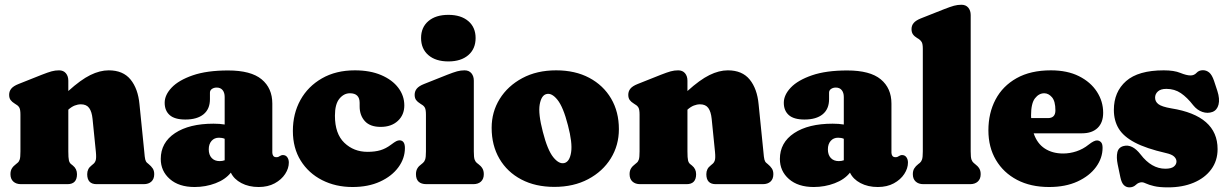

<svg xmlns="http://www.w3.org/2000/svg" viewBox="-20 -775 5174 808"><path d="M267.5 -435.5V-392Q320 -439.5 360.2 -459.2Q400.5 -479 437.5 -479Q498 -479 529.5 -440.2Q561 -401.5 567 -336L587 -138Q589 -113 591.2 -103.8Q593.5 -94.5 599.5 -89.5L605.5 -84.5Q616.5 -75.5 622.8 -66Q629 -56.5 629 -42Q629 -22 617.2 -11Q605.5 0 584.5 0H386.5Q347 0 347 -42Q347 -65 365 -78.5L372 -84.5Q379 -89.5 382.5 -99.5Q386 -109.5 383.5 -135.5L369.5 -274.5Q366.5 -305 355.2 -320.5Q344 -336 320.5 -336Q307.5 -336 294.2 -330.8Q281 -325.5 267.5 -313.5V-138Q267.5 -110.5 270 -100Q272.5 -89.5 279 -84.5L286.5 -78.5Q304 -64.5 304 -42Q304 0 264 0H68.5Q48 0 36 -11Q24 -22 24 -42Q24 -56.5 30 -66.2Q36 -76 47.5 -84.5L53.5 -89.5Q60 -94.5 63 -103.8Q66 -113 66 -138V-292.5Q66 -313.5 61.5 -321.8Q57 -330 48 -335L42 -339Q30.5 -346 24.5 -354.2Q18.5 -362.5 18.5 -376Q18.5 -391 27.5 -402Q36.5 -413 58 -421.5L156 -460.5Q181.5 -470.5 197 -474.8Q212.5 -479 228.5 -479Q247 -479 257.2 -466.8Q267.5 -454.5 267.5 -435.5Z M656.5 -106Q656.5 -175 716.5 -214.8Q776.5 -254.5 878.5 -254.5Q905 -254.5 925.5 -251V-367Q925.5 -385 916.8 -395.8Q908 -406.5 892 -406.5Q880.5 -406.5 872 -400.8Q863.5 -395 863.5 -385V-357.5Q863.5 -316 836.5 -294Q809.5 -272 760 -272Q715 -272 694 -290.8Q673 -309.5 673 -342.5Q673 -375.5 702.5 -406.5Q732 -437.5 791.2 -458Q850.5 -478.5 940 -478.5Q1036 -478.5 1081 -441.2Q1126 -404 1126 -339V-132.5Q1126 -125.5 1129.8 -119.5Q1133.5 -113.5 1143 -113.5Q1148.5 -113.5 1151.8 -115Q1155 -116.5 1158 -118.5Q1160.5 -120 1163.5 -121.2Q1166.5 -122.5 1170.5 -122.5Q1182.5 -122.5 1189 -113.2Q1195.5 -104 1195.5 -91Q1195.5 -66.5 1180 -42.8Q1164.5 -19 1136 -3.5Q1107.5 12 1068.5 12Q1027 12 995.8 -4.5Q964.5 -21 951.5 -48.5Q928.5 -19.5 887 -3.8Q845.5 12 799 12Q733 12 694.8 -21.5Q656.5 -55 656.5 -106ZM858.5 -146.5Q858.5 -123.5 870.8 -110.2Q883 -97 904.5 -97Q915.5 -97 925.5 -100.5V-191Q915 -195.5 901.5 -195.5Q882 -195.5 870.2 -182Q858.5 -168.5 858.5 -146.5Z M1681.5 -331.5Q1681.5 -291.5 1654.2 -266.2Q1627 -241 1582 -241Q1537.5 -241 1515.5 -265.2Q1493.5 -289.5 1493.5 -327V-342Q1493.5 -382.5 1452.5 -382.5Q1427 -382.5 1408.2 -359.5Q1389.5 -336.5 1389.5 -288Q1389.5 -212 1429.2 -174Q1469 -136 1526.5 -136Q1558 -136 1580.8 -142.8Q1603.5 -149.5 1625.5 -166Q1640 -177 1647.5 -180.8Q1655 -184.5 1662 -184.5Q1684 -183.5 1684 -152Q1684 -108.5 1656.5 -71Q1629 -33.5 1579.5 -10.8Q1530 12 1463.5 12Q1392.5 12 1335.5 -17Q1278.5 -46 1245.5 -99Q1212.5 -152 1212.5 -224Q1212.5 -296.5 1244.2 -354Q1276 -411.5 1334.8 -445.2Q1393.5 -479 1473.5 -479Q1537.5 -479 1584.2 -459Q1631 -439 1656.2 -405.5Q1681.5 -372 1681.5 -331.5Z M1867 -516.5Q1813.5 -516.5 1782.8 -543Q1752 -569.5 1752 -615Q1752 -660 1782.8 -686.2Q1813.5 -712.5 1867 -712.5Q1920 -712.5 1950.8 -686.2Q1981.5 -660 1981.5 -615Q1981.5 -569.5 1950.8 -543Q1920 -516.5 1867 -516.5ZM1974 -435.5V-138Q1974 -113 1977.2 -103.8Q1980.5 -94.5 1986.5 -89.5L1993 -84.5Q2004 -76.5 2010 -66.5Q2016 -56.5 2016 -42Q2016 -22 2004.2 -11Q1992.5 0 1971.5 0H1775Q1730.5 0 1730.5 -42Q1730.5 -56.5 1736.5 -66.5Q1742.5 -76.5 1754 -84.5L1760 -89.5Q1766 -94.5 1769.2 -103.8Q1772.5 -113 1772.5 -138V-292.5Q1772.5 -313.5 1768 -321.8Q1763.5 -330 1754.5 -335L1748.5 -339Q1737 -346 1731 -354.2Q1725 -362.5 1725 -376Q1725 -391 1734 -402Q1743 -413 1764.5 -421.5L1862.5 -460.5Q1888 -470.5 1903.5 -474.8Q1919 -479 1935 -479Q1953.5 -479 1963.8 -466.8Q1974 -454.5 1974 -435.5Z M2320.5 -479Q2400.5 -479 2459.8 -447.5Q2519 -416 2551.8 -360.2Q2584.5 -304.5 2584.5 -231.5Q2584.5 -163.5 2550.5 -108.5Q2516.5 -53.5 2455.2 -21Q2394 11.5 2313 11.5Q2233 11.5 2173.8 -19.8Q2114.5 -51 2081.8 -107Q2049 -163 2049 -237Q2049 -304 2083 -358.8Q2117 -413.5 2178 -446.2Q2239 -479 2320.5 -479ZM2355.5 -89Q2377.5 -95 2383.5 -134.5Q2389.5 -174 2370 -248Q2350.5 -324.5 2326 -355Q2301.5 -385.5 2279 -379Q2258 -373.5 2251.2 -335Q2244.5 -296.5 2264.5 -220Q2284 -143.5 2308.5 -113.2Q2333 -83 2355.5 -89Z M2873 -435.5V-392Q2925.5 -439.5 2965.8 -459.2Q3006 -479 3043 -479Q3103.5 -479 3135 -440.2Q3166.5 -401.5 3172.5 -336L3192.5 -138Q3194.5 -113 3196.8 -103.8Q3199 -94.5 3205 -89.5L3211 -84.5Q3222 -75.5 3228.2 -66Q3234.5 -56.5 3234.5 -42Q3234.5 -22 3222.8 -11Q3211 0 3190 0H2992Q2952.5 0 2952.5 -42Q2952.5 -65 2970.5 -78.5L2977.5 -84.5Q2984.5 -89.5 2988 -99.5Q2991.5 -109.5 2989 -135.5L2975 -274.5Q2972 -305 2960.8 -320.5Q2949.5 -336 2926 -336Q2913 -336 2899.8 -330.8Q2886.5 -325.5 2873 -313.5V-138Q2873 -110.5 2875.5 -100Q2878 -89.5 2884.5 -84.5L2892 -78.5Q2909.5 -64.5 2909.5 -42Q2909.5 0 2869.5 0H2674Q2653.5 0 2641.5 -11Q2629.5 -22 2629.5 -42Q2629.5 -56.5 2635.5 -66.2Q2641.5 -76 2653 -84.5L2659 -89.5Q2665.5 -94.5 2668.5 -103.8Q2671.5 -113 2671.5 -138V-292.5Q2671.5 -313.5 2667 -321.8Q2662.5 -330 2653.5 -335L2647.5 -339Q2636 -346 2630 -354.2Q2624 -362.5 2624 -376Q2624 -391 2633 -402Q2642 -413 2663.5 -421.5L2761.5 -460.5Q2787 -470.5 2802.5 -474.8Q2818 -479 2834 -479Q2852.5 -479 2862.8 -466.8Q2873 -454.5 2873 -435.5Z M3262 -106Q3262 -175 3322 -214.8Q3382 -254.5 3484 -254.5Q3510.5 -254.5 3531 -251V-367Q3531 -385 3522.2 -395.8Q3513.5 -406.5 3497.5 -406.5Q3486 -406.5 3477.5 -400.8Q3469 -395 3469 -385V-357.5Q3469 -316 3442 -294Q3415 -272 3365.5 -272Q3320.5 -272 3299.5 -290.8Q3278.5 -309.5 3278.5 -342.5Q3278.5 -375.5 3308 -406.5Q3337.5 -437.5 3396.8 -458Q3456 -478.5 3545.5 -478.5Q3641.5 -478.5 3686.5 -441.2Q3731.5 -404 3731.5 -339V-132.5Q3731.5 -125.5 3735.2 -119.5Q3739 -113.5 3748.5 -113.5Q3754 -113.5 3757.2 -115Q3760.5 -116.5 3763.5 -118.5Q3766 -120 3769 -121.2Q3772 -122.5 3776 -122.5Q3788 -122.5 3794.5 -113.2Q3801 -104 3801 -91Q3801 -66.5 3785.5 -42.8Q3770 -19 3741.5 -3.5Q3713 12 3674 12Q3632.5 12 3601.2 -4.5Q3570 -21 3557 -48.5Q3534 -19.5 3492.5 -3.8Q3451 12 3404.5 12Q3338.5 12 3300.2 -21.5Q3262 -55 3262 -106ZM3464 -146.5Q3464 -123.5 3476.2 -110.2Q3488.5 -97 3510 -97Q3521 -97 3531 -100.5V-191Q3520.5 -195.5 3507 -195.5Q3487.5 -195.5 3475.8 -182Q3464 -168.5 3464 -146.5Z M4065 -711.5V-138Q4065 -113 4068.2 -103.8Q4071.5 -94.5 4077.5 -89.5L4083.5 -84.5Q4095 -76 4101 -66.2Q4107 -56.5 4107 -42Q4107 -22 4095 -11Q4083 0 4062.5 0H3866Q3845.5 0 3833.5 -11Q3821.5 -22 3821.5 -42Q3821.5 -56.5 3827.5 -66.2Q3833.5 -76 3844.5 -84.5L3851 -89.5Q3857 -94.5 3860.2 -103.8Q3863.5 -113 3863.5 -138V-569Q3863.5 -590 3858.8 -598Q3854 -606 3845.5 -611.5L3839.5 -615Q3828 -622 3822 -630.5Q3816 -639 3816 -652.5Q3816 -667.5 3825 -678.2Q3834 -689 3855 -697.5L3953.5 -736.5Q3979 -746.5 3994.5 -750.8Q4010 -755 4026 -755Q4044.5 -755 4054.8 -742.8Q4065 -730.5 4065 -711.5Z M4622.5 -300.5Q4622.5 -259 4599 -236.5Q4575.5 -214 4533.5 -214H4330Q4344.5 -171 4376.8 -150Q4409 -129 4454 -129Q4482 -129 4510 -138.2Q4538 -147.5 4561 -166Q4585 -185 4597.5 -184Q4606.5 -183.5 4613.2 -176.8Q4620 -170 4620 -153Q4620 -110 4592.5 -72.2Q4565 -34.5 4514.5 -11.2Q4464 12 4395 12Q4317.5 12 4260.2 -18Q4203 -48 4171.2 -101.8Q4139.5 -155.5 4139.5 -226.5Q4139.5 -299 4169.5 -356Q4199.5 -413 4258.2 -446Q4317 -479 4402.5 -479Q4471.5 -479 4520.5 -454.5Q4569.5 -430 4596 -389.2Q4622.5 -348.5 4622.5 -300.5ZM4319 -289Q4319 -283.5 4319.5 -278H4390Q4421.5 -278 4421.5 -310.5Q4421.5 -349 4407 -365.8Q4392.5 -382.5 4374.5 -382.5Q4352 -382.5 4335.5 -361.2Q4319 -340 4319 -289Z M4884 -65Q4909 -65 4920 -74Q4931 -83 4931 -95.5Q4931 -106.5 4921.2 -116Q4911.5 -125.5 4886.5 -131Q4803.5 -150 4755.8 -175.2Q4708 -200.5 4687.8 -234Q4667.5 -267.5 4667.5 -312.5Q4667.5 -388.5 4719 -433.8Q4770.5 -479 4877.5 -479Q4921 -479 4947.2 -468.2Q4973.5 -457.5 4990 -457.5Q5005.5 -457.5 5015.5 -468.5Q5025.5 -479.5 5042.5 -479.5Q5057 -479.5 5068.8 -469.8Q5080.5 -460 5089 -435L5103 -392.5Q5114 -358.5 5108 -335Q5102 -311.5 5082.5 -304Q5062 -296.5 5040 -304Q5018 -311.5 5001.5 -332Q4976 -365 4949.5 -383Q4923 -401 4888.5 -401Q4864.5 -401 4852.8 -390.2Q4841 -379.5 4841 -364Q4841 -347.5 4854.8 -336.8Q4868.5 -326 4909 -319Q5104 -288 5104 -147.5Q5104 -98.5 5077.2 -62.2Q5050.5 -26 5003.5 -6.2Q4956.5 13.5 4895.5 13.5Q4858.5 13.5 4836.8 8.2Q4815 3 4803.5 -2.5Q4792 -8 4786 -8Q4771.5 -8 4760.2 2.8Q4749 13.5 4733 13.5Q4719.5 13.5 4709.8 4.2Q4700 -5 4695 -28.5L4683.5 -83.5Q4677.5 -113 4682.2 -134Q4687 -155 4708.5 -160.5Q4745 -170 4780 -125Q4826 -65 4884 -65Z"/></svg>

Font: Fraunces 72pt S100 Black
Style: Regular
Weight: 900
Version: Version 1.000; ttfautohint (v1.8.3)